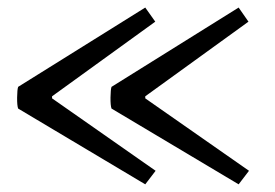

<svg xmlns="http://www.w3.org/2000/svg" viewBox="-20 -497 726 506"><path d="M389.2 -439.9 117.2 -243.2V-237.8L390.1 -46.9L362.8 -11.2L27.8 -210.9Q24.9 -218.8 25.1 -240Q25.4 -261.2 27.8 -268.1L362.8 -477.1ZM634.8 -439.9 362.8 -243.2V-237.8L636.2 -46.9L608.9 -11.2L273.9 -210.9Q271 -218.8 271.2 -240Q271.5 -261.2 273.9 -268.1L608.9 -477.1Z"/></svg>

Font: Arima Madurai Medium
Style: Regular
Weight: 500
Designer: Joana Correia and Natanael Gama
Foundry: NDISCOVER
Version: Version 1.019;PS 001.019;hotconv 1.0.88;makeotf.lib2.5.64775